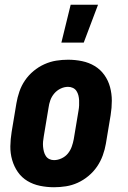

<svg xmlns="http://www.w3.org/2000/svg" viewBox="-20 -779 540 807"><path d="M207 8Q177 8 148 2Q119 -4 95 -18.5Q71 -33 55 -56Q39 -79 31 -107Q23 -135 23.5 -164.5Q24 -194 29 -225L49 -345Q53 -369 61.5 -394Q70 -419 85 -441Q100 -463 121 -480.5Q142 -498 166.5 -509Q191 -520 216 -524Q241 -528 266 -528Q296 -528 325 -522Q354 -516 378 -501.5Q402 -487 418.5 -464Q435 -441 442.5 -413Q450 -385 450 -355.5Q450 -326 445 -295L425 -175Q421 -151 412 -126Q403 -101 388 -79Q373 -57 352 -39.5Q331 -22 307 -11Q283 0 257.5 4Q232 8 207 8ZM207 -106Q223 -106 239 -113.5Q255 -121 265.5 -134Q276 -147 281.5 -162.5Q287 -178 290 -194L310 -314Q312 -325 312.5 -336Q313 -347 312.5 -357.5Q312 -368 309.5 -378Q307 -388 301.5 -396.5Q296 -405 286.5 -409.5Q277 -414 266 -414Q250 -414 234.5 -406.5Q219 -399 208 -386Q197 -373 191.5 -357.5Q186 -342 184 -326L164 -206Q162 -195 161 -184Q160 -173 161 -162.5Q162 -152 164.5 -142Q167 -132 172.5 -123.5Q178 -115 187 -110.5Q196 -106 207 -106ZM238 -600 277 -759H392L332 -600Z"/></svg>

Font: Iosevka Term Curly Hv Obl
Style: Regular
Weight: 900
Italic angle: -9°
Designer: Belleve Invis
Foundry: Belleve Invis
Version: Version 32.3.0